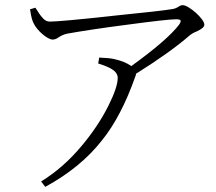

<svg xmlns="http://www.w3.org/2000/svg" viewBox="-20 -705 839 747"><path d="M156 22C248 -28 321 -88 376 -158C427 -221 470 -304 506 -406C508 -410 509 -414 509 -418C597 -473 667 -523 720 -569C725 -573 733 -578 746 -583C765 -592 775 -600 775 -609C775 -632 714 -685 691 -685C686 -685 680 -683 673 -678C665 -673 658 -671 653 -670C624 -665 544 -656 415 -643C279 -628 199 -621 174 -621C164 -621 155 -625 147 -634C142 -639 134 -649 125 -664C122 -669 119 -672 118 -675L97 -669C97 -668 97 -666 98 -663C101 -640 106 -623 111 -614C124 -586 165 -551 185 -551C192 -551 200 -554 207 -559C217 -566 228 -571 241 -574C297 -584 375 -596 476 -609C580 -623 643 -630 665 -630C685 -630 688 -625 676 -608C646 -569 584 -515 491 -448C474 -460 452 -469 425 -475C413 -478 393 -480 366 -481L362 -458C387 -450 404 -443 415 -436C430 -427 438 -415 438 -402C438 -378 426 -342 402 -294C375 -240 340 -188 299 -139C250 -80 197 -34 140 1Z"/></svg>

Font: AllPunType Light
Style: Regular
Weight: 300
Version: 1.0